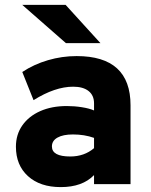

<svg xmlns="http://www.w3.org/2000/svg" viewBox="-20 -752 618 784"><path d="M228 12Q143.5 12 94.2 -32.8Q45 -77.5 45 -153Q45 -202.5 71.2 -240Q97.5 -277.5 144.2 -298.2Q191 -319 253 -319Q284 -319 314.2 -314.2Q344.5 -309.5 364 -301V-330Q364 -362.5 341.8 -380.2Q319.5 -398 279 -398Q204.5 -398 117 -343L71 -458Q118.5 -489.5 175.8 -506.2Q233 -523 293 -523Q513 -523 513 -322V0H364V-37Q316.5 12 228 12ZM267 -113Q324 -113 364 -147V-189Q325 -203 278 -203Q237.5 -203 214.8 -190.2Q192 -177.5 192 -154Q192 -113 267 -113ZM249 -576 71 -732H248L390 -576Z"/></svg>

Font: Overpass Black
Style: Regular
Weight: 900
Designer: Delve Withrington, Dave Bailey, Thomas Jockin
Foundry: Delve Fonts LLC
Version: Version 4.000; ttfautohint (v1.8.3)